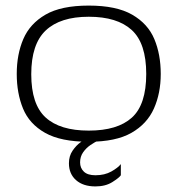

<svg xmlns="http://www.w3.org/2000/svg" viewBox="-20 -498 636 688"><path d="M298 10Q198 10 141.5 -22Q85 -54 62.5 -109Q40 -164 40 -233Q40 -303 63.5 -358Q87 -413 143 -445.5Q199 -478 298 -478Q397 -478 453.5 -445.5Q510 -413 533 -358Q556 -303 556 -233Q556 -164 531.5 -109Q507 -54 451 -22Q395 10 298 10ZM298 -30Q401 -30 452.5 -76.5Q504 -123 504 -233Q504 -343 452 -390.5Q400 -438 298 -438Q196 -438 144 -389Q92 -340 92 -232Q92 -124 143.5 -77Q195 -30 298 -30ZM322 170Q278 170 252.5 147.5Q227 125 227 87Q227 61 240 42Q253 23 269 11.5Q285 0 293 -3H353Q348 -2 334 4.5Q320 11 304.5 21.5Q289 32 278 47.5Q267 63 267 84Q267 104 280.5 117Q294 130 322 130Q355 130 379 116.5Q403 103 413 90V130Q407 139 382.5 154.5Q358 170 322 170Z"/></svg>

Font: Red Rose Light
Style: Regular
Weight: 300
Designer: Jaikishan Patel
Version: Version 1.001; ttfautohint (v1.8.3)